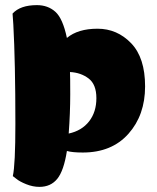

<svg xmlns="http://www.w3.org/2000/svg" viewBox="-20 -729 611 749"><path d="M241 -581Q284 -617 360.5 -617Q437 -617 491.5 -560.5Q546 -504 546 -392Q546 -280 481 -207Q416 -134 303 -134Q262 -134 241 -140Q229 -63 203.5 -31.5Q178 0 134 0Q108 0 82 -10.5Q56 -21 43 -32L30 -42Q40 -86 40 -246Q40 -487 32 -633L29 -676Q59 -709 124 -709Q167 -709 196 -683Q225 -657 241 -581ZM248 -208Q299 -219 327.5 -255.5Q356 -292 356 -346Q356 -400 325.5 -423Q295 -446 253 -448Q254 -435 254 -361.5Q254 -288 248 -208Z"/></svg>

Font: Chela One Cyrilic
Style: Regular
Weight: 400
Designer: Miguel Hernandez
Foundry: LatinoType
Version: Version 1.001